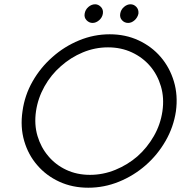

<svg xmlns="http://www.w3.org/2000/svg" viewBox="-20 -868 844 896"><path d="M85 -349Q74 -275 93 -210Q112 -145 154 -97Q196 -48 257 -20Q318 8 392 8Q466 8 535 -20Q604 -48 660 -97Q715 -145 752.5 -210Q790 -275 801 -349Q811 -423 791.5 -488Q772 -553 730 -602Q688 -651 627 -679.5Q566 -708 492 -708Q418 -708 349 -679.5Q280 -651 225 -602Q169 -553 132 -488Q95 -423 85 -349ZM148 -349Q157 -410 187.5 -464.5Q218 -519 264 -559Q310 -600 366.5 -623.5Q423 -647 484 -647Q545 -647 595.5 -623.5Q646 -600 681 -559Q715 -519 731 -465Q747 -411 738 -349Q729 -287 698 -233Q667 -179 622 -139Q576 -99 518.5 -75.5Q461 -52 400 -52Q339 -52 289 -75.5Q239 -99 205 -140Q171 -180 155 -233.5Q139 -287 148 -349ZM541 -804Q538 -786 549.5 -773.5Q561 -761 578 -761Q594 -761 608 -773.5Q622 -786 626 -804Q628 -823 616.5 -835.5Q605 -848 589 -848Q573 -848 558.5 -835.5Q544 -823 541 -804ZM375 -804Q372 -786 384 -773.5Q396 -761 412 -761Q428 -761 442.5 -773.5Q457 -786 460 -804Q463 -823 451 -835.5Q439 -848 424 -848Q407 -848 392.5 -835.5Q378 -823 375 -804Z"/></svg>

Font: Josefin Slab Thin SemiBold
Style: Italic
Weight: 600
Italic angle: -12°
Version: Version 2.000